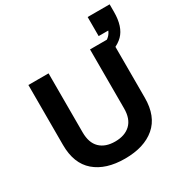

<svg xmlns="http://www.w3.org/2000/svg" viewBox="-197 -1025 1149 1195"><g transform="rotate(-30 378.0 -428.0)"><path d="M360 12Q223 12 145 -55Q67 -122 67 -255V-686H212V-262Q212 -187 251 -149Q290 -111 360 -111Q430 -111 470 -149Q510 -187 510 -262V-686H655V-255Q655 -122 576.5 -55Q498 12 360 12ZM545 -589V-657Q612 -666 644.5 -697Q677 -728 677 -788L756 -814Q756 -707 705 -656Q654 -605 545 -589ZM598 -731V-868H756V-814L716 -731Z"/></g></svg>

Font: Archivo VF Beta
Style: Regular
Weight: 400
Designer: Hector Gatti
Foundry: Omnibus-Type
Version: Version 1.002